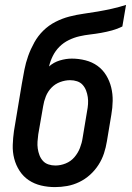

<svg xmlns="http://www.w3.org/2000/svg" viewBox="-20 -755 540 783"><path d="M204 8Q175 8 147.5 1.5Q120 -5 97.5 -20Q75 -35 60 -58Q45 -81 38 -108Q31 -135 32 -164Q33 -193 37 -221L55 -329Q59 -350 62 -371Q65 -392 69 -413Q74 -442 79.5 -470.5Q85 -499 95 -527Q105 -555 120 -582Q135 -609 157 -630.5Q179 -652 206.5 -666Q234 -680 263 -687.5Q292 -695 321 -699Q350 -703 379 -708Q408 -713 437 -719.5Q466 -726 494 -735L479 -647Q459 -637 437 -631Q415 -625 392.5 -621Q370 -617 348 -614.5Q326 -612 304 -607Q282 -602 260.5 -591.5Q239 -581 222.5 -564.5Q206 -548 195.5 -527Q185 -506 180 -484Q199 -501 224 -508.5Q249 -516 273 -516Q301 -516 328.5 -509Q356 -502 377.5 -486.5Q399 -471 413 -448Q427 -425 433.5 -398.5Q440 -372 439.5 -343.5Q439 -315 434 -287L416 -179Q412 -154 404 -129.5Q396 -105 381.5 -82.5Q367 -60 347 -42Q327 -24 303 -12.5Q279 -1 254 3.5Q229 8 204 8ZM206 -80Q227 -80 248 -88.5Q269 -97 283.5 -114Q298 -131 306 -151.5Q314 -172 317 -193L335 -301Q338 -316 339 -330.5Q340 -345 338 -359Q336 -373 331 -386Q326 -399 317 -409Q308 -419 294.5 -423.5Q281 -428 266 -428Q246 -428 225.5 -420.5Q205 -413 190 -397.5Q175 -382 167 -362Q159 -342 156 -322L136 -207Q134 -192 133 -177.5Q132 -163 134 -149Q136 -135 141 -122Q146 -109 155 -99Q164 -89 177.5 -84.5Q191 -80 206 -80Z"/></svg>

Font: Iosevka Slab Semibold Oblique
Style: Regular
Weight: 600
Italic angle: -9°
Monospace: yes
Designer: Belleve Invis
Foundry: Belleve Invis
Version: Version 11.1.1; ttfautohint (v1.8.3)